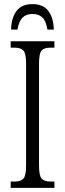

<svg xmlns="http://www.w3.org/2000/svg" viewBox="-20 -915 317 935"><path d="M32 0V-31H51Q81 -31 94 -45Q107 -59 107 -109V-604Q107 -655 94 -669Q81 -683 51 -683H32V-714H245V-683H226Q195 -683 182.5 -669Q170 -655 170 -604V-110Q170 -60 182.5 -45.5Q195 -31 226 -31H245V0ZM34 -771Q35 -827 60 -861Q85 -895 138 -895Q191 -895 216 -861Q241 -827 242 -771H211Q204 -813 186.5 -830Q169 -847 138 -847Q108 -847 90 -829.5Q72 -812 65 -771Z"/></svg>

Font: Noto Serif ExtraCondensed Light
Style: Regular
Weight: 300
Width: 2
Designer: Monotype Design Team
Foundry: Monotype Imaging Inc.
Version: Version 2.014; ttfautohint (v1.8.4.7-5d5b)